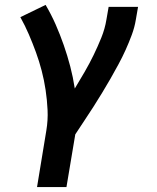

<svg xmlns="http://www.w3.org/2000/svg" viewBox="-20 -548 640 783"><path d="M251 215H131L169 -16Q176 -58 174 -99.5Q172 -141 166 -181Q160 -221 150 -259.5Q140 -298 126.5 -335Q113 -372 97.5 -408Q82 -444 63 -478L166 -528Q189 -489 207 -448Q225 -407 240 -364Q255 -321 266.5 -277Q278 -233 285 -187Q305 -220 325 -254.5Q345 -289 362 -324Q379 -359 393.5 -395Q408 -431 414 -468L423 -520H543L534 -468Q529 -437 517.5 -406Q506 -375 492.5 -345Q479 -315 463 -285.5Q447 -256 430.5 -227Q414 -198 396.5 -169.5Q379 -141 361 -112.5Q343 -84 324 -56Q305 -28 287 0Z"/></svg>

Font: Iosevka HT Extended
Style: Bold Italic
Weight: 700
Width: 7
Italic angle: -9°
Monospace: yes
Designer: Belleve Invis
Foundry: Belleve Invis
Version: Version 32.3.0; ttfautohint (v1.8.4)